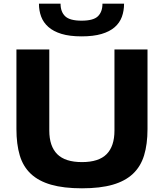

<svg xmlns="http://www.w3.org/2000/svg" viewBox="-20 -1010 887 1040"><path d="M422 -813Q357 -813 313 -826.5Q269 -840 242 -864Q215 -888 203 -920Q191 -952 191 -990H308Q308 -946 333 -922Q358 -898 422 -898Q486 -898 510.5 -922Q535 -946 535 -990H652Q652 -951 640 -918.5Q628 -886 601 -862.5Q574 -839 530 -826Q486 -813 422 -813ZM424 10Q325 10 257 -9.5Q189 -29 147 -68.5Q105 -108 87 -168.5Q69 -229 69 -311V-742H247V-303Q247 -218 290 -175Q333 -132 424 -132Q515 -132 557.5 -175Q600 -218 600 -303V-742H779V-311Q779 -229 760.5 -168.5Q742 -108 700 -68.5Q658 -29 590.5 -9.5Q523 10 424 10Z"/></svg>

Font: Encode Sans Wide
Style: Bold
Weight: 700
Designer: Pablo Impallari, Andres Torresi
Foundry: Pablo Impallari, Andres Torresi
Version: Version 1.000; ttfautohint (v1.00) -l 8 -r 50 -G 200 -x 14 -